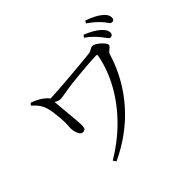

<svg xmlns="http://www.w3.org/2000/svg" viewBox="-192 -1079 1384 1384"><g transform="rotate(-45 500.0 -387.5)"><path d="M873.4 -610.9Q862.7 -610.9 852.6 -625.6Q842.5 -640.3 827 -658.9Q811.6 -678.1 789.8 -700.5Q767.9 -722.8 735.1 -745.4L748.4 -762.9Q786.6 -747.6 815.3 -731Q844 -714.5 862.7 -697Q881.5 -679.2 889.3 -665.5Q897.2 -651.7 897.2 -636.9Q897.2 -624.8 890.7 -617.9Q884.3 -610.9 873.4 -610.9ZM255.4 27.8Q374.1 -42.3 469.3 -137.3Q564.6 -232.3 628.5 -345.4Q692.3 -458.5 715.7 -580.8Q716.9 -587.7 714.4 -590.6Q711.9 -593.4 704.8 -593.4Q689.2 -593.4 660.2 -591.5Q631.2 -589.6 595.7 -586.7Q560.2 -583.8 524.6 -580.4Q489 -577 460.9 -574Q404.9 -568 362.7 -559.9Q320.6 -551.8 302.9 -551.8Q286.5 -551.8 269 -561.3Q251.6 -570.7 232.6 -583.6L232.8 -605.2Q254.1 -605.4 296.2 -607.7Q338.3 -610 391.1 -614Q443.9 -618 498.6 -622.9Q553.3 -627.8 601.5 -632.2Q649.6 -636.6 681 -640.2Q690.4 -641.4 699.8 -646.5Q709.1 -651.5 718.2 -656.4Q727.3 -661.4 735.3 -661.4Q746.4 -661.4 761.7 -652.5Q776.9 -643.7 791.8 -630.7Q806.7 -617.7 816.4 -604.7Q826.1 -591.7 826.1 -583.2Q826.1 -574.5 816.8 -566.1Q807.5 -557.6 796.9 -549.2Q786.4 -540.7 783.6 -531.3Q754.2 -433.3 705.7 -346.4Q657.2 -259.6 591.8 -185.6Q526.4 -111.5 445.6 -52.2Q364.8 7.2 271 50.8ZM249.2 -268.5Q233.5 -268.5 223.9 -283.6Q214.2 -298.6 209.7 -317.4Q205.1 -336.2 205.1 -348.3Q205.1 -367.7 206.9 -385.3Q208.7 -402.8 206.9 -428.6Q206.1 -448.8 203.6 -475Q201 -501.3 197.1 -527.2Q193.2 -553.2 187.5 -571.5Q180.7 -595.6 165.2 -618.9Q149.8 -642.3 118.4 -670.3L132.7 -686Q167 -673.7 194.7 -657.7Q222.5 -641.8 245.5 -618.1Q253.2 -610.5 254.7 -602.2Q256.3 -593.9 256.5 -585.6Q256.9 -576.7 259.3 -551.8Q261.7 -527 264.4 -494.2Q267.1 -461.4 270.6 -427.4Q274.1 -393.4 276.1 -364.9Q278.2 -336.5 279 -321.5Q280.6 -299.6 275.6 -284.1Q270.6 -268.5 249.2 -268.5ZM958.3 -680.8Q945.7 -680.8 936 -695.6Q926.3 -710.4 909.9 -729.4Q893.4 -748 872.5 -766.6Q851.6 -785.3 817.7 -808.8L830.3 -826.1Q907.3 -799.1 943.4 -768.1Q963.9 -752 972.5 -737.3Q981.1 -722.6 981.1 -707.1Q981.1 -680.8 958.3 -680.8Z"/></g></svg>

Font: Noto Serif SC ExtraLight
Style: Regular
Weight: 200
Designer: Ryoko NISHIZUKA 西塚涼子 (kana & ideographs); Frank Grießhammer (Latin, Greek & Cyrillic); Wenlong ZHANG 张文龙 (bopomofo); San
Foundry: Adobe
Version: Version 2.002-H1;hotconv 1.1.0;makeotfexe 2.6.0